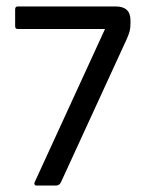

<svg xmlns="http://www.w3.org/2000/svg" viewBox="-20 -576 463 596"><path d="M306 -486H35Q27 -486 27 -495V-547Q27 -556 35 -556H339Q385 -556 385 -513V-502Q385 -489 382.5 -479.5Q380 -470 374 -456L170 -12Q165 0 154 0H93Q89 0 87.5 -3Q86 -6 87 -9Z"/></svg>

Font: Zain
Style: Regular
Weight: 400
Designer: Zain,Boutros
Foundry: Mobile Telecommunications Company (Zain), 2024
Version: Version 1.51; ttfautohint (v1.8.4)